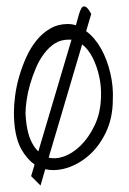

<svg xmlns="http://www.w3.org/2000/svg" viewBox="-20 -529 402 599"><path d="M226.6 -485.4Q228.5 -491.2 231.4 -498.5Q234.4 -505.9 238.8 -508.3Q243.2 -510.7 249.5 -506.3Q255.9 -502 264.6 -485.4L249 -432.6V-431.6Q276.4 -411.1 295.4 -377Q314.5 -342.8 324.2 -300.8Q334 -258.8 332 -218.8Q332 -160.2 309.6 -114.3Q287.1 -68.4 252.4 -40Q217.8 -11.7 177.7 -2Q148.4 4.9 121.1 -1L106.4 49.8L77.1 20.5L87.9 -15.6Q63.5 -33.2 45.9 -64.5Q23.4 -106.4 23.4 -178.7Q23.4 -201.2 27.3 -231Q31.2 -260.7 40 -291Q48.8 -321.3 62 -350.6Q75.2 -379.9 93.8 -402.8Q112.3 -425.8 136.7 -439.9Q161.1 -454.1 191.4 -454.1Q204.1 -454.1 216.8 -450.2ZM176.8 -40Q206.1 -49.8 231.4 -74.7Q256.8 -99.6 274.9 -137.2Q293 -174.8 294.9 -221.7Q296.9 -256.8 289.6 -290Q282.2 -323.2 269 -349.1Q255.9 -375 236.3 -390.6L131.8 -37.1Q153.3 -32.2 176.8 -40ZM59.6 -174.8Q62.5 -115.2 80.1 -83Q88.9 -66.4 99.6 -56.6L203.1 -405.3Q198.2 -405.3 193.4 -405.3Q169.9 -405.3 151.4 -393.6Q132.8 -381.8 117.7 -361.8Q102.5 -341.8 91.8 -316.4Q81.1 -291 73.7 -265.6Q66.4 -240.2 63 -216.3Q59.6 -192.4 59.6 -174.8Z"/></svg>

Font: Annie Use Your Telescope
Style: Regular
Weight: 400
Version: Version 1.003 2001